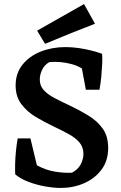

<svg xmlns="http://www.w3.org/2000/svg" viewBox="-20 -906 595 946"><path d="M279 20Q245 20 202.5 12.5Q160 5 120.5 -10Q81 -25 55 -47L85 -160Q119 -115 162 -91.5Q205 -68 250 -60.5Q295 -53 334 -55Q364 -70 377.5 -96Q391 -122 391 -148Q391 -181 371.5 -204Q352 -227 319 -245Q286 -263 242 -284Q198 -305 156 -330Q114 -355 85.5 -392.5Q57 -430 57 -485Q57 -545 91 -587.5Q125 -630 181 -652Q237 -674 302 -674Q336 -674 369.5 -669Q403 -664 432 -656.5Q461 -649 483 -641L431 -530Q389 -575 333.5 -590Q278 -605 223 -600Q199 -586 187.5 -562Q176 -538 176 -514Q176 -483 196 -461.5Q216 -440 250.5 -422Q285 -404 328 -384Q374 -362 416.5 -336Q459 -310 486 -272.5Q513 -235 513 -177Q513 -114 480 -70Q447 -26 394 -3Q341 20 279 20ZM173 -44 55 -47Q54 -65 54.5 -95.5Q55 -126 58.5 -160.5Q62 -195 67 -224H130ZM403 -464 373 -625 483 -641Q485 -621 483.5 -591Q482 -561 479 -528Q476 -495 470 -464ZM202 -690 163 -755 394 -886 448 -789Q385 -765 324.5 -740.5Q264 -716 202 -690Z"/></svg>

Font: Eczar Medium
Style: Regular
Weight: 500
Designer: Vaibhav Singh
Foundry: Rosetta Type Foundry
Version: Version 2.000